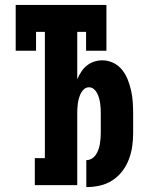

<svg xmlns="http://www.w3.org/2000/svg" viewBox="-20 -755 640 783"><path d="M332 8V-102Q344 -102 354 -108Q364 -114 370.5 -123.5Q377 -133 381 -144Q385 -155 387 -166Q389 -177 390 -189Q391 -201 391 -212V-291Q391 -301 390.5 -312Q390 -323 388.5 -333.5Q387 -344 384 -354.5Q381 -365 376 -375Q371 -385 362.5 -392Q354 -399 343 -399Q332 -399 323.5 -392Q315 -385 310 -375Q305 -365 302 -354.5Q299 -344 297.5 -333.5Q296 -323 295.5 -312Q295 -301 295 -291V0H122V-110H163V-625H127V-548H44V-735H414V-548H331V-625H295V-432Q302 -448 311.5 -462.5Q321 -477 334 -487.5Q347 -498 363.5 -503.5Q380 -509 397 -509Q421 -509 442.5 -498.5Q464 -488 478.5 -469.5Q493 -451 501.5 -429Q510 -407 515 -384Q520 -361 521.5 -337.5Q523 -314 523 -291V-212Q523 -184 519 -157Q515 -130 505 -104Q495 -78 478 -56Q461 -34 437.5 -19Q414 -4 387 2Q360 8 332 8Z"/></svg>

Font: Iosevka Slab XBdEx
Style: Regular
Weight: 800
Width: 7
Monospace: yes
Designer: Belleve Invis
Foundry: Belleve Invis
Version: Version 11.1.0; ttfautohint (v1.8.3)